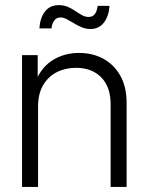

<svg xmlns="http://www.w3.org/2000/svg" viewBox="-20 -741 589 761"><path d="M130.9 -319.3V0H67.4V-522.5H129.4V-398.9H113.8Q136.2 -467.3 183.8 -499.3Q231.4 -531.2 293 -531.2Q347.2 -531.2 389.6 -508.1Q432.1 -484.9 457 -440.7Q481.9 -396.5 481.9 -331.5V0H418.5V-327.6Q418.5 -396.5 381.3 -434.3Q344.2 -472.2 281.2 -472.2Q238.8 -472.2 204.8 -454.8Q170.9 -437.5 150.9 -403.3Q130.9 -369.1 130.9 -319.3ZM338.4 -626Q319.8 -626 303.5 -633.1Q287.1 -640.1 272.5 -649.2Q257.8 -658.2 244.6 -665Q231.4 -671.9 219.7 -671.9Q203.6 -671.9 194.6 -658.9Q185.5 -646 184.1 -628.4H136.2Q138.2 -668.5 157.7 -694.6Q177.2 -720.7 212.9 -720.7Q233.4 -720.7 249.3 -713.6Q265.1 -706.5 278.8 -697.3Q292.5 -688 305.2 -680.9Q317.9 -673.8 331.1 -673.8Q346.2 -673.8 355 -684.1Q363.8 -694.3 367.2 -717.8H414.1Q411.1 -675.8 391.4 -650.9Q371.6 -626 338.4 -626Z"/></svg>

Font: Inter 28pt Light
Style: Regular
Weight: 300
Designer: Rasmus Andersson
Foundry: rsms
Version: Version 4.001;git-66647c0bb